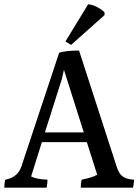

<svg xmlns="http://www.w3.org/2000/svg" viewBox="-22 -965 641 889"><path d="M462 -895 307 -757 281 -773 386 -945Q405 -944 427 -932.5Q449 -921 462 -908ZM186 -352H366L274 -642L265 -601ZM352 -96Q352 -117 356 -133Q406 -143 428 -156L380 -307H172L122 -148Q146 -135 198 -133Q198 -120 194 -96H-2Q-2 -117 2 -133Q58 -143 76 -191L252 -721Q285 -731 344 -731L519 -191Q529 -160 546.5 -147.5Q564 -135 599 -133Q597 -109 594 -96Z"/></svg>

Font: Halant Medium
Style: Regular
Weight: 500
Designer: Hitesh Malaviya (Devanagari), Satya Rajpurohit (Latin)
Foundry: Indian Type Foundry
Version: Version 1.101;PS 1.0;hotconv 1.0.78;makeotf.lib2.5.61930; tt